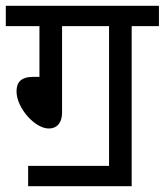

<svg xmlns="http://www.w3.org/2000/svg" viewBox="-20 -642 568 662"><path d="M77 -70V0H434V-552H528V-622H0V-552H116V-377H95C52 -377 37 -358 37 -327C37 -270 100 -199 148 -199C178 -199 194 -220 194 -254V-552H356V-70Z"/></svg>

Font: Noto Sans Devanagari UI SemiCondensed
Style: Regular
Weight: 400
Width: 4
Designer: Jelle Bosma - Monotype Design Team
Foundry: Monotype Imaging Inc.
Version: Version 2.003